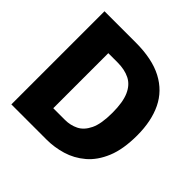

<svg xmlns="http://www.w3.org/2000/svg" viewBox="-171 -811 962 962"><g transform="rotate(45 310.5 -330.0)"><path d="M40 0V-660H261Q378 -660 452 -621Q526 -582 561 -509.5Q596 -437 596 -336Q596 -238 569 -173Q542 -108 497 -70Q452 -32 398 -16Q344 0 290 0ZM268 -525H202V-135H285Q323 -135 355.5 -151Q388 -167 408 -208.5Q428 -250 428 -328Q428 -403 409 -446Q390 -489 354 -507Q318 -525 268 -525Z"/></g></svg>

Font: Bricolage Grotesque 48pt ExtraBold
Style: Regular
Weight: 800
Designer: Mathieu Triay
Foundry: Atelier Triay
Version: Version 1.000; ttfautohint (v1.8.4.7-5d5b);gftools[0.9.32]